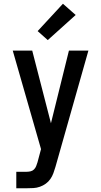

<svg xmlns="http://www.w3.org/2000/svg" viewBox="-20 -790 540 1025"><path d="M67 215V127H123Q133 127 143.5 124.5Q154 122 161.5 114.5Q169 107 173 97Q177 87 180 77Q180 77 180 77Q180 77 180 77L199 6L48 -520H152L252 -132L348 -520H452L276 101Q271 118 265 134.5Q259 151 249 165.5Q239 180 224.5 190.5Q210 201 193 207Q176 213 158.5 214Q141 215 123 215ZM235 -576 181 -624 316 -770 384 -710Z"/></svg>

Font: Zed Mono Semibold
Style: Regular
Weight: 600
Monospace: yes
Designer: Belleve Invis
Foundry: Belleve Invis
Version: Version 1.0.0; ttfautohint (v1.8.4)